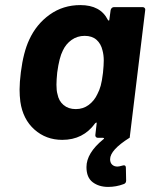

<svg xmlns="http://www.w3.org/2000/svg" viewBox="-20 -542 605 755"><path d="M467 108Q475 108 475 118L476 168Q476 179 466 182Q437 193 405 193Q369 193 344.5 174.5Q320 156 320 115Q320 60 386 6Q390 4 389 2Q388 0 385 0H365Q360 0 357 -3.5Q354 -7 355 -12L360 -56Q361 -60 359 -60Q357 -60 354 -57Q307 8 225 8Q161 8 115.5 -32.5Q70 -73 60 -142Q57 -166 57 -190Q57 -218 62 -258Q72 -337 95 -386Q123 -447 175.5 -484.5Q228 -522 296 -522Q375 -522 404 -464Q406 -461 408 -461Q410 -461 410 -465L415 -502Q416 -507 419.5 -510.5Q423 -514 428 -514H541Q546 -514 549 -510.5Q552 -507 551 -502L491 -9L490 0H489Q413 48 413 84Q413 98 421 105.5Q429 113 442 113Q448 113 462 109ZM385 -256Q388 -286 388 -304Q388 -326 383 -344Q377 -370 359.5 -385.5Q342 -401 313 -401Q284 -401 261.5 -385Q239 -369 227 -343Q213 -316 205 -257Q202 -227 202 -209Q202 -185 206 -172Q211 -145 230 -129Q249 -113 278 -113Q307 -113 329 -129.5Q351 -146 363 -172Q371 -187 376 -205Q381 -223 385 -256Z"/></svg>

Font: Barlow
Style: Bold Italic
Weight: 700
Italic angle: -7°
Designer: Jeremy Tribby
Foundry: Tribby Type
Version: Version 1.422